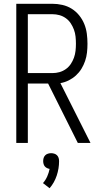

<svg xmlns="http://www.w3.org/2000/svg" viewBox="-20 -755 540 1014"><path d="M458 0H391L234 -314H127V0H66V-735H257Q283 -735 309.5 -729Q336 -723 358.5 -709Q381 -695 398 -674Q415 -653 425 -628.5Q435 -604 438.5 -577.5Q442 -551 442 -524Q442 -501 439.5 -478Q437 -455 429.5 -433Q422 -411 410 -391.5Q398 -372 381 -356.5Q364 -341 343 -330.5Q322 -320 299 -316ZM127 -369H257Q276 -369 294 -374Q312 -379 327.5 -390Q343 -401 353.5 -416.5Q364 -432 370.5 -450Q377 -468 379 -487Q381 -506 381 -524Q381 -543 379 -562Q377 -581 370.5 -598.5Q364 -616 353.5 -632Q343 -648 327.5 -659Q312 -670 294 -675Q276 -680 257 -680H127ZM242 239 207 212Q221 196 229.5 176.5Q238 157 242 137Q235 136 228 132.5Q221 129 216.5 123.5Q212 118 210 110.5Q208 103 208 96Q208 87 210.5 79Q213 71 219 65Q225 59 233.5 56.5Q242 54 250 54Q258 54 266.5 56.5Q275 59 281 65Q287 71 289.5 79Q292 87 292 96Q292 135 279.5 172.5Q267 210 242 239Z"/></svg>

Font: Iosevka Light
Style: Regular
Weight: 300
Monospace: yes
Designer: Belleve Invis
Foundry: Belleve Invis
Version: Version 32.5.0; ttfautohint (v1.8.4)